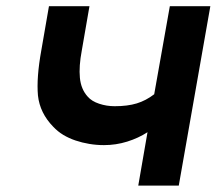

<svg xmlns="http://www.w3.org/2000/svg" viewBox="-20 -582 692 602"><path d="M639.5 -562.5 540.5 0H413.5L442.5 -167.5Q414 -149 378.8 -138Q343.5 -127 306 -127Q282.5 -127 260 -130.8Q237.5 -134.5 216.8 -141.5Q196 -148.5 178.2 -159.2Q160.5 -170 147 -184.5Q105 -227.5 99 -282.5Q94 -338.5 109.5 -424L133.5 -562.5H260.5L236.5 -424Q227 -374 230.5 -338Q234 -302 255 -279Q267.5 -264.5 290.8 -256.8Q314 -249 339.5 -249Q380 -249 408.8 -257.8Q437.5 -266.5 463.5 -286.5L512.5 -562.5Z"/></svg>

Font: Russisch Sans
Style: Bold Italic
Weight: 700
Italic angle: -10°
Designer: Michael Sharanda (font) & Cristiano Sobral (main changes)
Foundry: Michael Sharanda
Version: Version 2.00;September 8, 2020;FontCreator 13.0.0.2681 64-bi